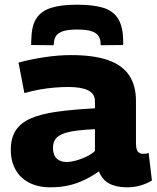

<svg xmlns="http://www.w3.org/2000/svg" viewBox="-20 -789 671 819"><path d="M26 -150Q26 -200 47 -232.5Q68 -265 111.5 -284Q155 -303 223 -312.5Q291 -322 385 -327V-357Q385 -389 356 -403.5Q327 -418 271 -418Q246 -418 214 -415.5Q182 -413 149 -407Q116 -401 84 -392L59 -522Q110 -536 169.5 -545Q229 -554 283 -554Q380 -554 441 -532.5Q502 -511 531 -467.5Q560 -424 560 -359V-180Q560 -152 568 -142.5Q576 -133 589 -133Q594 -133 601 -133.5Q608 -134 614 -137L628 -19Q607 -6 580 2Q553 10 522 10Q476 10 446 -6Q416 -22 402 -58Q372 -37 340 -21.5Q308 -6 272.5 2Q237 10 193 10Q158 10 127.5 0Q97 -10 74.5 -30Q52 -50 39 -80Q26 -110 26 -150ZM206 -159Q206 -128 221.5 -113Q237 -98 264 -98Q281 -98 303.5 -104Q326 -110 348 -120.5Q370 -131 385 -145V-238Q339 -236 305 -231.5Q271 -227 249 -218.5Q227 -210 216.5 -195.5Q206 -181 206 -159ZM309 -769Q374 -769 416.5 -757Q459 -745 481 -713.5Q503 -682 505 -625Q505 -618 505.5 -611Q506 -604 505 -597L410 -596Q409 -599 409 -601Q409 -603 409 -606Q408 -624 399.5 -636.5Q391 -649 370 -656Q349 -663 309 -663Q270 -663 249 -656Q228 -649 219.5 -636.5Q211 -624 210 -606Q209 -603 209 -601Q209 -599 209 -596L113 -597Q113 -604 113 -611.5Q113 -619 114 -625Q115 -680 135.5 -711Q156 -742 198 -755.5Q240 -769 309 -769Z"/></svg>

Font: Georama SemiExpanded
Style: Bold
Weight: 700
Width: 6
Designer: Jean-Baptiste Levee
Foundry: Production Type
Version: Version 1.001